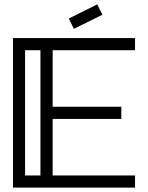

<svg xmlns="http://www.w3.org/2000/svg" viewBox="-20 -854 674 874"><path d="M594.7 0H39.1V-680.7H594.7V-625.5H219.7V-368.2H532.2V-312.5H219.7V-55.2H594.7ZM164.1 -55.2V-625.5H94.2V-55.2ZM316.4 -722.7 293 -769.5 422.4 -834 446.3 -787.1Z"/></svg>

Font: X Company
Style: Regular
Weight: 400
Designer: GGBotNet
Foundry: GGBotNet
Version: 0.90